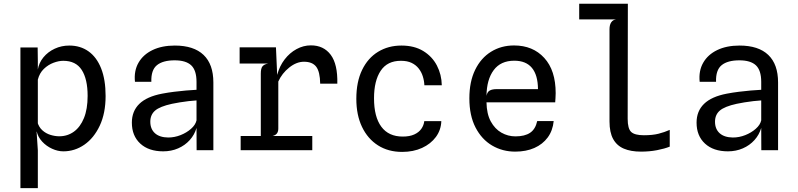

<svg xmlns="http://www.w3.org/2000/svg" viewBox="-20 -798 4240 1020"><path d="M88.5 201.5V-546H180L181 -472V-123.5L174.5 -97L181 0.5V201.5ZM348 -556Q407 -556 450.2 -525.2Q493.5 -494.5 517.2 -434.8Q541 -375 541 -288Q541 -196.5 510 -130.5Q479 -64.5 428 -29.2Q377 6 316.5 6Q287 6 256.8 -7.8Q226.5 -21.5 204 -45.8Q181.5 -70 174.5 -101.5L145.5 -116L178.5 -150.5Q186 -123 204.8 -106Q223.5 -89 247.8 -81.5Q272 -74 295 -74Q338.5 -74 372.5 -98.5Q406.5 -123 426 -170.8Q445.5 -218.5 445.5 -288.5Q445.5 -378 414.2 -426.5Q383 -475 316 -475Q292 -475 264 -464.5Q236 -454 213 -432Q190 -410 181 -375L176 -408.5L180.5 -426.5Q186.5 -464 210.5 -493.2Q234.5 -522.5 270.5 -539.2Q306.5 -556 348 -556Z M847 6Q770 6 725.2 -35.2Q680.5 -76.5 680.5 -146.5Q680.5 -207.5 720.2 -246.2Q760 -285 841.5 -300.5Q873 -306.5 905.5 -310.5Q938 -314.5 968.5 -317.2Q999 -320 1024 -321V-363Q1024 -424.5 995.8 -451Q967.5 -477.5 908 -477.5Q845.5 -477.5 813.8 -451.8Q782 -426 784 -363.5H697Q691 -421.5 715.8 -464.8Q740.5 -508 790.2 -532Q840 -556 908.5 -556Q1009.5 -556 1061.5 -506.2Q1113.5 -456.5 1113.5 -360V0H1024.5L1024 -118.5Q1013.5 -82 988 -53.8Q962.5 -25.5 926.2 -9.8Q890 6 847 6ZM873.5 -67.5Q907 -67.5 939.2 -80.2Q971.5 -93 995 -113.8Q1018.5 -134.5 1024 -158.5V-264.5Q1006 -263.5 982.2 -260.8Q958.5 -258 935 -254.2Q911.5 -250.5 893.5 -246.5Q829.5 -232.5 804 -210.5Q778.5 -188.5 778.5 -151.5Q778.5 -112.5 803.2 -90.2Q828 -68 873.5 -67.5Z M1258.5 0V-75.5H1639V0ZM1253 -460.5V-546.5H1413L1416.5 -460.5ZM1365.5 -10V-407.5Q1365.5 -435 1374.8 -446Q1384 -457 1405 -460.5L1365.5 -490V-546.5H1446L1452.5 -400Q1465 -447 1492 -482.2Q1519 -517.5 1555.5 -537.2Q1592 -557 1631.5 -557Q1699.5 -557 1737 -506.8Q1774.5 -456.5 1772 -353.5H1681Q1680 -417 1659.8 -443.5Q1639.5 -470 1595 -470Q1555 -470 1516.5 -439.2Q1478 -408.5 1458.5 -365V-115Q1458.5 -99 1451.2 -89.2Q1444 -79.5 1428 -75.5L1458.5 -57V-10Z M2116.5 9Q2042.5 9 1988 -25.8Q1933.5 -60.5 1903.2 -123.8Q1873 -187 1873 -273Q1873 -363.5 1903.8 -426.8Q1934.5 -490 1988.8 -523Q2043 -556 2112.5 -556Q2181 -556 2228.5 -527Q2276 -498 2301 -450Q2326 -402 2327 -345H2234.5Q2233.5 -369 2226.2 -392.2Q2219 -415.5 2204.2 -434.2Q2189.5 -453 2166.5 -464Q2143.5 -475 2110.5 -475Q2038 -475.5 2002.5 -422.2Q1967 -369 1967 -276Q1967 -177 2005.8 -124.8Q2044.5 -72.5 2119.5 -72.5Q2156.5 -72.5 2181 -83.8Q2205.5 -95 2218.5 -113.8Q2231.5 -132.5 2234 -154.5H2324.5Q2323 -107.5 2295.8 -70.5Q2268.5 -33.5 2222.2 -12.2Q2176 9 2116.5 9Z M2717 7.5Q2649.5 7.5 2594.2 -25Q2539 -57.5 2506.2 -120.8Q2473.5 -184 2473.5 -275.5Q2473.5 -364 2504.2 -427Q2535 -490 2588.8 -523.2Q2642.5 -556.5 2711 -556.5Q2811 -556.5 2871.5 -490.2Q2932 -424 2932 -303Q2932 -287 2931 -276.5Q2930 -266 2929.5 -254.5H2564.5Q2565.5 -193 2587.2 -153Q2609 -113 2643.8 -93.2Q2678.5 -73.5 2718.5 -73.5Q2767.5 -73.5 2796 -92.5Q2824.5 -111.5 2834 -155H2921.5Q2916.5 -104 2889.8 -67.8Q2863 -31.5 2819 -12Q2775 7.5 2717 7.5ZM2564.5 -289Q2568.5 -310 2582 -317.2Q2595.5 -324.5 2618.5 -324.5H2838Q2837.5 -399 2806 -437.2Q2774.5 -475.5 2712 -475.5Q2640 -475.5 2602.8 -425.5Q2565.5 -375.5 2564.5 -289Z M3385 7.5Q3331 7.5 3293.8 -8.5Q3256.5 -24.5 3237.2 -59.8Q3218 -95 3218 -152.5V-642.5Q3218 -666 3227.2 -679.5Q3236.5 -693 3253.5 -695H3057V-778H3315.5L3314.5 -167Q3314.5 -114.5 3333.2 -97Q3352 -79.5 3400.5 -79.5Q3446.5 -79.5 3478.2 -87.5Q3510 -95.5 3538 -108V-19Q3510.5 -8 3470.5 -0.2Q3430.5 7.5 3385 7.5Z M3847 6Q3770 6 3725.2 -35.2Q3680.5 -76.5 3680.5 -146.5Q3680.5 -207.5 3720.2 -246.2Q3760 -285 3841.5 -300.5Q3873 -306.5 3905.5 -310.5Q3938 -314.5 3968.5 -317.2Q3999 -320 4024 -321V-363Q4024 -424.5 3995.8 -451Q3967.5 -477.5 3908 -477.5Q3845.5 -477.5 3813.8 -451.8Q3782 -426 3784 -363.5H3697Q3691 -421.5 3715.8 -464.8Q3740.5 -508 3790.2 -532Q3840 -556 3908.5 -556Q4009.5 -556 4061.5 -506.2Q4113.5 -456.5 4113.5 -360V0H4024.5L4024 -118.5Q4013.5 -82 3988 -53.8Q3962.5 -25.5 3926.2 -9.8Q3890 6 3847 6ZM3873.5 -67.5Q3907 -67.5 3939.2 -80.2Q3971.5 -93 3995 -113.8Q4018.5 -134.5 4024 -158.5V-264.5Q4006 -263.5 3982.2 -260.8Q3958.5 -258 3935 -254.2Q3911.5 -250.5 3893.5 -246.5Q3829.5 -232.5 3804 -210.5Q3778.5 -188.5 3778.5 -151.5Q3778.5 -112.5 3803.2 -90.2Q3828 -68 3873.5 -67.5Z"/></svg>

Font: Spline Sans Mono
Style: Regular
Weight: 400
Monospace: yes
Designer: Eben Sorkin, Mirko Velimirovic
Foundry: Sorkin Type
Version: Version 1.004